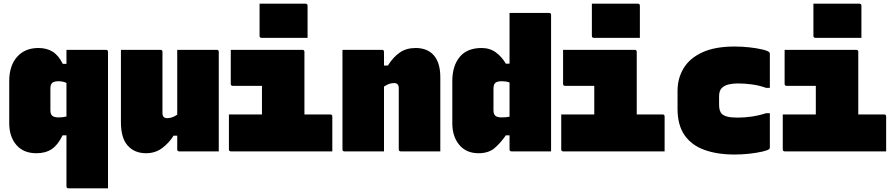

<svg xmlns="http://www.w3.org/2000/svg" viewBox="-20 -820 4840 1040"><path d="M340 -550H554Q565 -550 565 -539V200H351Q340 200 340 189V-87H319Q294 -35 260.5 -12.5Q227 10 177 10Q107 10 68.5 -35Q30 -80 30 -153V-380Q30 -464 72.5 -512Q115 -560 188 -560Q234 -560 266 -539.5Q298 -519 320 -474H340ZM262 -194Q272 -184 297 -184Q322 -184 340 -189V-371Q320 -380 297 -380Q274 -380 263.5 -371.5Q253 -363 253 -341V-223Q253 -203 262 -194Z M849 -550Q860 -550 860 -539V-208Q860 -180 885 -180Q898 -180 911 -184Q924 -188 940 -199V-550H1154Q1165 -550 1165 -539V0H951Q940 0 940 -11V-85H920Q896 -46 858.5 -18Q821 10 771 10Q709 10 672 -31Q635 -72 635 -158V-550Z M1220 -200H1399V-355H1241Q1230 -355 1230 -366V-550H1618Q1629 -550 1629 -539V-200H1769Q1780 -200 1780 -189V0H1231Q1220 0 1220 -11ZM1386 -800H1635Q1646 -800 1646 -789V-615H1397Q1386 -615 1386 -626Z M2060 0H1846Q1835 0 1835 -11V-550H2049Q2060 -550 2060 -539V-465H2081Q2110 -511 2145.5 -535.5Q2181 -560 2231 -560Q2296 -560 2330.5 -519.5Q2365 -479 2365 -402V0H2151Q2140 0 2140 -11V-342Q2140 -370 2115 -370Q2102 -370 2089 -366Q2076 -362 2060 -351Z M2589 -560Q2633 -560 2665.5 -536.5Q2698 -513 2720 -475H2740V-750H2954Q2965 -750 2965 -739V0H2751Q2740 0 2740 -11V-87H2720Q2691 -45 2658.5 -17.5Q2626 10 2572 10Q2506 10 2468 -35Q2430 -80 2430 -153V-380Q2430 -463 2470 -511.5Q2510 -560 2589 -560ZM2662 -194Q2672 -184 2697 -184Q2722 -184 2740 -188V-373Q2731 -377 2719.5 -378.5Q2708 -380 2697 -380Q2673 -380 2663 -371Q2653 -362 2653 -340V-223Q2653 -203 2662 -194Z M3020 -200H3199V-355H3041Q3030 -355 3030 -366V-550H3418Q3429 -550 3429 -539V-200H3569Q3580 -200 3580 -189V0H3031Q3020 0 3020 -11ZM3186 -800H3435Q3446 -800 3446 -789V-615H3197Q3186 -615 3186 -626Z M3959 -568Q4000 -568 4040 -563.5Q4080 -559 4109.5 -552Q4139 -545 4147 -537Q4150 -534 4150 -529V-344H4130Q4090 -358 4051 -363Q4012 -368 3977 -368Q3952 -368 3928.5 -363Q3905 -358 3890 -343.5Q3875 -329 3875 -298V-253Q3875 -218 3890 -203Q3901 -193 3920.5 -188Q3940 -183 3977 -183Q4012 -183 4051 -188.5Q4090 -194 4130 -207H4150V-21Q4150 -16 4147 -13Q4140 -6 4110 1Q4080 8 4040 12.5Q4000 17 3959 17Q3864 17 3794.5 -8.5Q3725 -34 3687.5 -88.5Q3650 -143 3650 -231V-328Q3650 -396 3683 -450.5Q3716 -505 3784.5 -536.5Q3853 -568 3959 -568Z M4220 -200H4399V-355H4241Q4230 -355 4230 -366V-550H4618Q4629 -550 4629 -539V-200H4769Q4780 -200 4780 -189V0H4231Q4220 0 4220 -11ZM4386 -800H4635Q4646 -800 4646 -789V-615H4397Q4386 -615 4386 -626Z"/></svg>

Font: Recursive Mn Lnr St XBk
Style: Regular
Weight: 1000
Monospace: yes
Version: Version 1.079;hotconv 1.0.112;makeotfexe 2.5.65598; ttfautoh